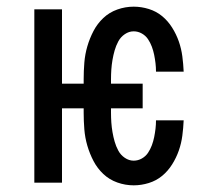

<svg xmlns="http://www.w3.org/2000/svg" viewBox="-20 -548 640 576"><path d="M381 8Q356 8 332 -0.5Q308 -9 290 -26Q272 -43 260.5 -65Q249 -87 242 -111Q235 -135 233 -160Q231 -185 231 -210V-223H166V0H83V-520H166V-297H231V-310Q231 -335 233 -360Q235 -385 242 -409Q249 -433 260.5 -455Q272 -477 290 -494Q308 -511 332 -519.5Q356 -528 381 -528Q404 -528 426.5 -521Q449 -514 466.5 -499.5Q484 -485 496.5 -465Q509 -445 516.5 -423.5Q524 -402 527 -379Q530 -356 531 -333H448Q448 -346 446.5 -358.5Q445 -371 442.5 -383.5Q440 -396 435.5 -408Q431 -420 424 -430.5Q417 -441 405.5 -447.5Q394 -454 381 -454Q367 -454 354.5 -445.5Q342 -437 335 -424Q328 -411 324 -397Q320 -383 317.5 -368.5Q315 -354 314 -339.5Q313 -325 313 -310V-297H408V-223H313V-210Q313 -195 314 -180.5Q315 -166 317.5 -151.5Q320 -137 324 -123Q328 -109 335 -96Q342 -83 354.5 -74.5Q367 -66 381 -66Q394 -66 405.5 -72.5Q417 -79 424 -89.5Q431 -100 435.5 -112Q440 -124 442.5 -136.5Q445 -149 446.5 -161.5Q448 -174 448 -187H531Q530 -164 527 -141Q524 -118 516.5 -96.5Q509 -75 496.5 -55Q484 -35 466.5 -20.5Q449 -6 426.5 1Q404 8 381 8Z"/></svg>

Font: Bmono
Style: Regular
Weight: 400
Monospace: yes
Designer: Belleve Invis
Foundry: Belleve Invis
Version: Version 11.2.2; ttfautohint (v1.8.2)